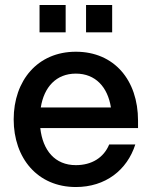

<svg xmlns="http://www.w3.org/2000/svg" viewBox="-20 -740 610 772"><path d="M285 12C404 12 491 -56 524 -159H419C397 -106 349 -76 285 -76C201 -76 152 -135 142 -225H535V-255C535 -418 439 -532 285 -532C131 -532 35 -416 35 -260C35 -104 131 12 285 12ZM139 -610H244V-720H139ZM326 -610H431V-720H326ZM144 -308C157 -390 206 -444 285 -444C364 -444 413 -390 426 -308Z"/></svg>

Font: Aspekta 500
Style: Regular
Weight: 500
Designer: Ivo Dolenc
Version: Version 2.100